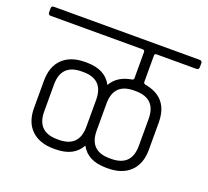

<svg xmlns="http://www.w3.org/2000/svg" viewBox="-118 -751 909 839"><g transform="rotate(20 336.5 -331.5)"><path d="M-2 -623H674Q687 -623 687 -612V-593Q687 -581 674 -581H490Q481 -581 481 -572V-450Q481 -442 489 -440Q601 -421 601 -304V-178Q601 -112 563.5 -76Q526 -40 460 -40H452Q366 -40 334 -100Q302 -40 216 -40H208Q142 -40 104.5 -76Q67 -112 67 -178V-304Q67 -371 104.5 -407Q142 -443 208 -443H216Q302 -443 334 -382Q361 -430 426 -441Q435 -442 435 -450V-572Q435 -581 425 -581H-2Q-14 -581 -14 -593V-612Q-14 -623 -2 -623ZM310 -179V-304Q310 -399 216 -399H209Q114 -399 114 -304V-179Q114 -84 209 -84H216Q310 -84 310 -179ZM554 -179V-304Q554 -399 459 -399H452Q358 -399 358 -304V-179Q358 -84 452 -84H459Q554 -84 554 -179Z"/></g></svg>

Font: Rajdhani
Style: Regular
Weight: 400
Designer: Satya Rajpurohit, Jyotish Sonowal
Foundry: Indian Type Foundry
Version: Version 1.201;PS 1.0;hotconv 1.0.78;makeotf.lib2.5.61930; tt